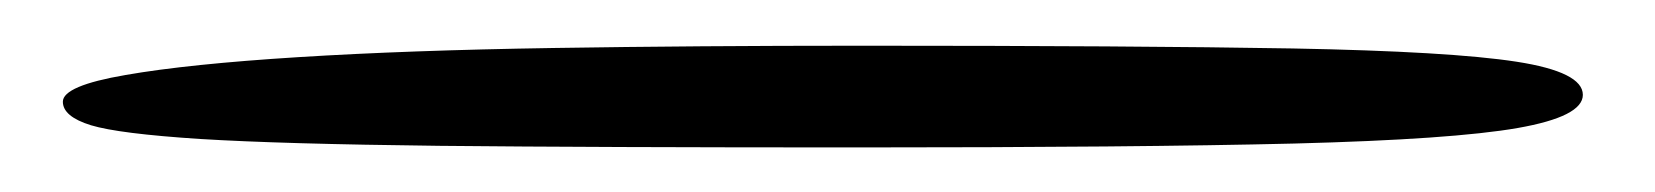

<svg xmlns="http://www.w3.org/2000/svg" viewBox="-20 9 724 84"><path d="M355 73.5Q241.5 73.5 172.2 72.8Q103 72 67.5 69.8Q32 67.5 19.8 63.8Q7.5 60 7.5 53.5Q7.5 46.5 35 41.8Q62.5 37 110.5 34Q158.5 31 221.8 30Q285 29 357 29Q476.5 29 545.5 30.2Q614.5 31.5 643.5 36Q672.5 40.5 672.5 50.5Q672.5 60 644 65Q615.5 70 546.2 71.8Q477 73.5 355 73.5Z"/></svg>

Font: Gluten ExtraLight
Style: Regular
Weight: 250
Designer: Tyler Finck
Foundry: Etcetera Type Company
Version: Version 1.300